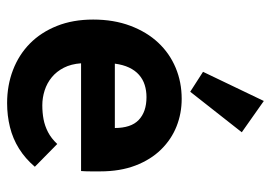

<svg xmlns="http://www.w3.org/2000/svg" viewBox="-131 -619 762 540"><g transform="rotate(90 250.0 -349.0)"><path d="M270 12Q220 12 177 -4.5Q134 -21 102.5 -52Q71 -83 53 -128Q35 -173 35 -230Q35 -288 52.5 -334.5Q70 -381 100 -413Q130 -445 170.5 -462Q211 -479 258 -479Q299 -479 335.5 -464.5Q372 -450 400.5 -421Q429 -392 445.5 -349Q462 -306 462 -250Q462 -239 462 -223Q462 -207 461 -196H158Q160 -168 170.5 -147.5Q181 -127 197.5 -113.5Q214 -100 234.5 -93.5Q255 -87 276 -87Q297 -87 315.5 -90.5Q334 -94 351.5 -103Q369 -112 385 -129L449 -66Q426 -39 398 -21.5Q370 -4 337.5 4Q305 12 270 12ZM159 -291H340Q340 -313 334.5 -330Q329 -347 317.5 -358Q306 -369 290 -374.5Q274 -380 253 -380Q235 -380 219 -375Q203 -370 190.5 -359Q178 -348 170 -331Q162 -314 159 -291ZM238 -503 182 -539 264 -710 352 -648Z"/></g></svg>

Font: Inconsolata ExtraBold
Style: Regular
Weight: 800
Designer: Raph Levien, Cyreal, Brenton Simpson
Foundry: Raph Levien, Cyreal, Google
Version: Version 3.001